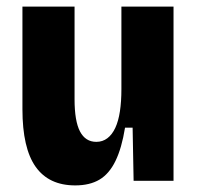

<svg xmlns="http://www.w3.org/2000/svg" viewBox="-20 -548 601 582"><path d="M208 14Q128 14 88 -42.5Q48 -99 48 -217V-528H206V-247Q206 -181 222.5 -149.5Q239 -118 272 -118Q291 -118 305.5 -129Q320 -140 329.5 -160.5Q339 -181 343.5 -210.5Q348 -240 348 -278V-528H506V-219V0H385L382 -161H359Q349 -99 330 -60Q311 -21 281.5 -3.5Q252 14 208 14Z"/></svg>

Font: Bricolage Grotesque SemiCondensed ExtraBold
Style: Regular
Weight: 800
Width: 4
Designer: Mathieu Triay
Foundry: Atelier Triay
Version: Version 1.001;gftools[0.9.33.dev8+g029e19f]